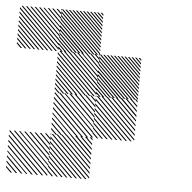

<svg xmlns="http://www.w3.org/2000/svg" viewBox="-51 -718 767 768"><g transform="rotate(5 333.0 -333.5)"><path d="M334.2 -155.8 322.5 -167.5H328.3L334.2 -161.7ZM334.2 -136.7 303.3 -167.5H309.2L334.2 -142.5ZM334.2 -117.5 284.2 -167.5H290L334.2 -123.3ZM334.2 -97.5 264.2 -167.5H270.8L334.2 -104.2ZM334.2 -79.2 245.8 -167.5H251.7L334.2 -85ZM334.2 -60 226.7 -167.5H232.5L334.2 -65.8ZM334.2 -40.8 207.5 -167.5H213.3L334.2 -46.7ZM334.2 -21.7 188.3 -167.5H194.2L334.2 -27.5ZM334.2 -2.5 169.2 -167.5H175L334.2 -8.3ZM318.3 0.8 165.8 -151.7V-157.5L324.2 0.8ZM299.2 0.8 165.8 -132.5V-138.3L305 0.8ZM280 0.8 165.8 -113.3V-119.2L285.8 0.8ZM260.8 0.8 165.8 -94.2V-100L266.7 0.8ZM241.7 0.8 165.8 -75V-80.8L247.5 0.8ZM222.5 0.8 165.8 -55.8V-61.7L228.3 0.8ZM203.3 0.8 165.8 -36.7V-42.5L209.2 0.8ZM184.2 0.8 165.8 -17.5V-23.3L190 0.8ZM167.5 -163.3 163.3 -167.5H167.5ZM167.5 -142.5 142.5 -167.5H148.3L167.5 -148.3ZM167.5 -121.7 121.7 -167.5H127.5L167.5 -127.5ZM167.5 -100.8 100.8 -167.5H106.7L167.5 -106.7ZM167.5 -80 80 -167.5H85.8L167.5 -85.8ZM167.5 -59.2 59.2 -167.5H65L167.5 -65ZM167.5 -38.3 38.3 -167.5H43.3L167.5 -43.3ZM167.5 -17.5 17.5 -167.5H23.3L167.5 -23.3ZM165 0.8 -0.8 -165 2.5 -167.5 167.5 -2.5ZM144.2 0.8 -0.8 -144.2V-150L150 0.8ZM123.3 0.8 -0.8 -123.3V-129.2L129.2 0.8ZM102.5 0.8 -0.8 -102.5V-108.3L108.3 0.8ZM81.7 0.8 -0.8 -81.7V-86.7L86.7 0.8ZM60.8 0.8 -0.8 -60.8V-66.7L66.7 0.8ZM40 0.8 -0.8 -40V-45.8L45.8 0.8ZM19.2 0.8 -0.8 -19.2V-25L25 0.8ZM167.5 -167.5H169.2L167.5 -169.2ZM500.8 -322.5 489.2 -334.2H495L500.8 -328.3ZM500.8 -303.3 470 -334.2H475.8L500.8 -309.2ZM500.8 -284.2 450.8 -334.2H456.7L500.8 -290ZM500.8 -264.2 430.8 -334.2H437.5L500.8 -270.8ZM500.8 -245.8 412.5 -334.2H418.3L500.8 -251.7ZM500.8 -226.7 393.3 -334.2H399.2L500.8 -232.5ZM500.8 -207.5 374.2 -334.2H380L500.8 -213.3ZM500.8 -188.3 355 -334.2H360.8L500.8 -194.2ZM500.8 -169.2 335.8 -334.2H341.7L500.8 -175ZM485 -165.8 332.5 -318.3V-324.2L490.8 -165.8ZM465.8 -165.8 332.5 -299.2V-305L471.7 -165.8ZM446.7 -165.8 332.5 -280V-285.8L452.5 -165.8ZM427.5 -165.8 332.5 -260.8V-266.7L433.3 -165.8ZM408.3 -165.8 332.5 -241.7V-247.5L414.2 -165.8ZM389.2 -165.8 332.5 -222.5V-228.3L395 -165.8ZM370 -165.8 332.5 -203.3V-209.2L375.8 -165.8ZM350.8 -165.8 332.5 -184.2V-190L356.7 -165.8ZM334.2 -330 330 -334.2H334.2ZM334.2 -309.2 309.2 -334.2H315L334.2 -315ZM334.2 -288.3 288.3 -334.2H294.2L334.2 -294.2ZM334.2 -267.5 267.5 -334.2H273.3L334.2 -273.3ZM334.2 -246.7 246.7 -334.2H252.5L334.2 -252.5ZM334.2 -225.8 225.8 -334.2H231.7L334.2 -231.7ZM334.2 -205 205 -334.2H210L334.2 -210ZM334.2 -184.2 184.2 -334.2H190L334.2 -190ZM331.7 -165.8 165.8 -331.7 169.2 -334.2 334.2 -169.2ZM310.8 -165.8 165.8 -310.8V-316.7L316.7 -165.8ZM290 -165.8 165.8 -290V-295.8L295.8 -165.8ZM269.2 -165.8 165.8 -269.2V-275L275 -165.8ZM248.3 -165.8 165.8 -248.3V-253.3L253.3 -165.8ZM227.5 -165.8 165.8 -227.5V-233.3L233.3 -165.8ZM206.7 -165.8 165.8 -206.7V-212.5L212.5 -165.8ZM185.8 -165.8 165.8 -185.8V-191.7L191.7 -165.8ZM334.2 -334.2H335.8L334.2 -335.8ZM500.8 -489.2 489.2 -500.8H495L500.8 -495ZM500.8 -475 475 -500.8H480.8L500.8 -480.8ZM500.8 -460.8 460.8 -500.8H466.7L500.8 -466.7ZM500.8 -446.7 446.7 -500.8H452.5L500.8 -452.5ZM500.8 -432.5 432.5 -500.8H438.3L500.8 -438.3ZM500.8 -418.3 418.3 -500.8H424.2L500.8 -424.2ZM500.8 -404.2 404.2 -500.8H410L500.8 -410ZM500.8 -390 390 -500.8H395.8L500.8 -395.8ZM500.8 -375.8 375.8 -500.8H381.7L500.8 -381.7ZM500.8 -361.7 361.7 -500.8H367.5L500.8 -367.5ZM500.8 -347.5 347.5 -500.8H353.3L500.8 -353.3ZM500.8 -333.3 333.3 -500.8H339.2L500.8 -339.2ZM487.5 -332.5 332.5 -487.5V-493.3L493.3 -332.5ZM473.3 -332.5 332.5 -473.3V-479.2L479.2 -332.5ZM459.2 -332.5 332.5 -459.2V-465L465 -332.5ZM445 -332.5 332.5 -445V-450.8L450.8 -332.5ZM430 -332.5 332.5 -430V-436.7L436.7 -332.5ZM416.7 -332.5 332.5 -416.7V-422.5L422.5 -332.5ZM402.5 -332.5 332.5 -402.5V-408.3L408.3 -332.5ZM388.3 -332.5 332.5 -388.3V-394.2L394.2 -332.5ZM374.2 -332.5 332.5 -374.2V-380L380 -332.5ZM360 -332.5 332.5 -360V-365.8L365.8 -332.5ZM345.8 -332.5 332.5 -345.8V-351.7L351.7 -332.5ZM334.2 -495.8 329.2 -500.8H334.2ZM334.2 -478.3 311.7 -500.8H317.5L334.2 -484.2ZM334.2 -460.8 294.2 -500.8H300L334.2 -466.7ZM334.2 -443.3 276.7 -500.8H282.5L334.2 -449.2ZM334.2 -425.8 259.2 -500.8H264.2L334.2 -430.8ZM334.2 -408.3 241.7 -500.8H247.5L334.2 -414.2ZM334.2 -390.8 224.2 -500.8H230L334.2 -396.7ZM334.2 -373.3 206.7 -500.8H212.5L334.2 -379.2ZM334.2 -355.8 189.2 -500.8H195L334.2 -361.7ZM334.2 -338.3 171.7 -500.8H177.5L334.2 -344.2ZM322.5 -332.5 165.8 -489.2V-495L328.3 -332.5ZM305 -332.5 165.8 -471.7V-477.5L310.8 -332.5ZM287.5 -332.5 165.8 -454.2V-460L293.3 -332.5ZM270 -332.5 165.8 -436.7V-442.5L275.8 -332.5ZM252.5 -332.5 165.8 -419.2V-425L258.3 -332.5ZM235 -332.5 165.8 -401.7V-407.5L240.8 -332.5ZM217.5 -332.5 165.8 -384.2V-390L223.3 -332.5ZM200 -332.5 165.8 -366.7V-372.5L205.8 -332.5ZM182.5 -332.5 165.8 -349.2V-355L188.3 -332.5ZM334.2 -500.8H335L334.2 -501.7ZM334.2 -655.8 322.5 -667.5H328.3L334.2 -661.7ZM334.2 -641.7 308.3 -667.5H314.2L334.2 -647.5ZM334.2 -627.5 294.2 -667.5H300L334.2 -633.3ZM334.2 -613.3 280 -667.5H285.8L334.2 -619.2ZM334.2 -599.2 265.8 -667.5H271.7L334.2 -605ZM334.2 -585 251.7 -667.5H257.5L334.2 -590.8ZM334.2 -570.8 237.5 -667.5H243.3L334.2 -576.7ZM334.2 -556.7 223.3 -667.5H229.2L334.2 -562.5ZM334.2 -542.5 209.2 -667.5H215L334.2 -548.3ZM334.2 -528.3 195 -667.5H200.8L334.2 -534.2ZM334.2 -514.2 180.8 -667.5H186.7L334.2 -520ZM334.2 -500 166.7 -667.5H172.5L334.2 -505.8ZM320.8 -499.2 165.8 -654.2V-660L326.7 -499.2ZM306.7 -499.2 165.8 -640V-645.8L312.5 -499.2ZM292.5 -499.2 165.8 -625.8V-631.7L298.3 -499.2ZM278.3 -499.2 165.8 -611.7V-617.5L284.2 -499.2ZM263.3 -499.2 165.8 -596.7V-603.3L270 -499.2ZM250 -499.2 165.8 -583.3V-589.2L255.8 -499.2ZM235.8 -499.2 165.8 -569.2V-575L241.7 -499.2ZM221.7 -499.2 165.8 -555V-560.8L227.5 -499.2ZM207.5 -499.2 165.8 -540.8V-546.7L213.3 -499.2ZM193.3 -499.2 165.8 -526.7V-532.5L199.2 -499.2ZM179.2 -499.2 165.8 -512.5V-518.3L185 -499.2ZM167.5 -662.5 162.5 -667.5H167.5ZM167.5 -645 145 -667.5H150.8L167.5 -650.8ZM167.5 -627.5 127.5 -667.5H133.3L167.5 -633.3ZM167.5 -610 110 -667.5H115.8L167.5 -615.8ZM167.5 -592.5 92.5 -667.5H97.5L167.5 -597.5ZM167.5 -575 75 -667.5H80.8L167.5 -580.8ZM167.5 -557.5 57.5 -667.5H63.3L167.5 -563.3ZM167.5 -540 40 -667.5H45.8L167.5 -545.8ZM167.5 -522.5 22.5 -667.5H28.3L167.5 -528.3ZM167.5 -505 5 -667.5H10.8L167.5 -510.8ZM155.8 -499.2 -0.8 -655.8V-661.7L161.7 -499.2ZM138.3 -499.2 -0.8 -638.3V-644.2L144.2 -499.2ZM120.8 -499.2 -0.8 -620.8V-626.7L126.7 -499.2ZM103.3 -499.2 -0.8 -603.3V-609.2L109.2 -499.2ZM85.8 -499.2 -0.8 -585.8V-591.7L91.7 -499.2ZM68.3 -499.2 -0.8 -568.3V-574.2L74.2 -499.2ZM50.8 -499.2 -0.8 -550.8V-556.7L56.7 -499.2ZM33.3 -499.2 -0.8 -533.3V-539.2L39.2 -499.2ZM15.8 -499.2 -0.8 -515.8V-521.7L21.7 -499.2ZM167.5 -667.5H168.3L167.5 -668.3Z"/></g></svg>

Font: 0xA000-Pixelated
Style: Pixelated
Weight: 400
Version: Version 0.1